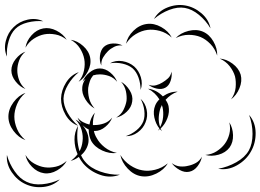

<svg xmlns="http://www.w3.org/2000/svg" viewBox="-43 -666 1054 777"><path d="M580 -589Q598 -621 634 -635.5Q670 -650 706 -644Q742 -638 772 -612.5Q802 -587 809 -551Q790 -583 762 -606Q734 -629 705 -634Q676 -639 642 -626Q608 -613 580 -589ZM-15 -437Q-28 -467 -19.5 -500.5Q-11 -534 12 -556Q35 -579 69 -586.5Q103 -594 132 -580Q100 -583 68.5 -575Q37 -567 19 -549Q1 -531 -8 -500Q-17 -469 -15 -437ZM467 -489Q473 -518 497 -541.5Q521 -565 551 -569Q580 -573 609.5 -556.5Q639 -540 652 -514Q630 -534 603.5 -541Q577 -548 554 -545Q530 -542 506.5 -528Q483 -514 467 -489ZM60 -473Q64 -500 84.5 -523Q105 -546 132 -551Q158 -556 185.5 -542Q213 -528 227 -505Q206 -522 181.5 -526.5Q157 -531 136 -527Q115 -523 94 -509.5Q73 -496 60 -473ZM668 -512Q688 -533 720 -541Q752 -549 778 -538Q804 -527 820.5 -498.5Q837 -470 836 -441Q827 -469 808.5 -488Q790 -507 769 -516Q747 -525 720.5 -525Q694 -525 668 -512ZM243 -505Q270 -501 293.5 -480Q317 -459 322 -432Q327 -405 312.5 -377Q298 -349 275 -335Q292 -356 297 -381Q302 -406 298 -427Q294 -449 280.5 -470.5Q267 -492 243 -505ZM367 -401Q359 -418 361.5 -440.5Q364 -463 377 -476Q391 -489 413.5 -490Q436 -491 453 -482Q434 -484 419 -476.5Q404 -469 394 -459Q383 -448 374.5 -434Q366 -420 367 -401ZM60 -306Q38 -314 20.5 -336Q3 -358 3 -381Q3 -405 20.5 -427Q38 -449 60 -457Q42 -442 34.5 -421.5Q27 -401 27 -381Q27 -362 34.5 -341.5Q42 -321 60 -306ZM846 -429Q873 -427 898 -408.5Q923 -390 931 -364Q938 -338 926 -309Q914 -280 892 -264Q908 -286 910.5 -311Q913 -336 908 -357Q902 -378 886.5 -398Q871 -418 846 -429ZM402 -410Q425 -423 452.5 -418.5Q480 -414 500 -397Q519 -380 527 -353.5Q535 -327 526 -302Q526 -328 517.5 -352Q509 -376 493 -390Q477 -403 452.5 -408.5Q428 -414 402 -410ZM340 -227Q318 -239 302.5 -264Q287 -289 290 -314Q292 -331 303 -347Q296 -342 291 -335Q299 -356 319 -372.5Q339 -389 361 -389Q383 -389 403 -372.5Q423 -356 431 -335Q417 -352 398 -358.5Q379 -365 361 -365Q347 -365 334 -361Q325 -350 320.5 -337Q316 -324 314 -311Q312 -291 317.5 -268.5Q323 -246 340 -227ZM651 -376Q654 -359 647.5 -339Q641 -319 626 -311Q611 -303 591 -307.5Q571 -312 558 -323Q574 -317 588.5 -321Q603 -325 614 -332Q626 -339 637 -349Q648 -359 651 -376ZM273 -157Q241 -169 222.5 -201Q204 -233 204 -267Q205 -301 224.5 -332Q244 -363 276 -374Q250 -353 232.5 -323.5Q215 -294 214 -267Q214 -239 230.5 -209.5Q247 -180 273 -157ZM447 -335Q467 -324 481.5 -301Q496 -278 492 -255Q489 -232 469.5 -213.5Q450 -195 427 -190Q447 -202 456.5 -221Q466 -240 469 -258Q471 -276 466.5 -297Q462 -318 447 -335ZM612 -135Q608 -139 604 -144Q600 -140 596 -137Q599 -142 602 -146Q587 -165 581.5 -191Q576 -217 585 -239Q590 -252 602 -264Q594 -277 582.5 -288Q571 -299 556 -307Q590 -303 616 -276Q645 -296 676 -295Q661 -290 649 -281.5Q637 -273 627 -262Q636 -250 639 -237Q644 -213 634.5 -188Q625 -163 607 -146Q609 -141 612 -135ZM60 -99Q32 -109 11.5 -136.5Q-9 -164 -9 -194Q-9 -224 11.5 -252Q32 -280 60 -290Q37 -271 26 -244.5Q15 -218 15 -194Q15 -170 26 -144Q37 -118 60 -99ZM526 -266Q545 -249 550.5 -222Q556 -195 546 -171Q537 -147 514.5 -130.5Q492 -114 466 -115Q490 -123 509.5 -139Q529 -155 537 -175Q544 -194 541 -219Q538 -244 526 -266ZM607 -230Q601 -213 599.5 -192.5Q598 -172 605 -152Q615 -171 617 -192Q619 -213 615 -231Q614 -236 612 -241Q610 -235 607 -230ZM263 -182Q275 -176 286 -165Q276 -177 271 -190Q281 -178 293.5 -171.5Q306 -165 319 -162Q324 -191 341 -210Q332 -186 333 -160Q337 -160 341 -160Q359 -160 378 -166.5Q397 -173 411 -190Q403 -169 383 -152.5Q363 -136 341 -136H337Q340 -121 348 -108Q359 -87 380.5 -70Q402 -53 430 -47Q401 -43 370.5 -57Q340 -71 326 -96Q316 -116 316 -142Q303 -148 291 -159Q304 -145 310.5 -127Q317 -109 315 -91Q313 -76 305 -62Q297 -48 285 -38Q292 -22 302 -11Q323 14 362 28Q401 42 442 41Q403 56 362 41.5Q321 27 294 -4Q284 -16 276 -31Q260 -19 243 -15Q259 -26 271 -42Q259 -70 258.5 -100.5Q258 -131 273 -157Q264 -102 279 -54Q289 -73 291 -94Q294 -115 287.5 -139Q281 -163 263 -182ZM965 -201Q991 -171 991.5 -128.5Q992 -86 972 -52Q953 -18 916 3Q879 24 840 17Q879 10 913.5 -9.5Q948 -29 964 -57Q979 -84 979 -124Q979 -164 965 -201ZM885 -171Q899 -149 900 -119.5Q901 -90 886 -69Q870 -48 841.5 -40Q813 -32 788 -39Q814 -41 834 -54Q854 -67 866 -83Q879 -100 885 -123Q891 -146 885 -171ZM636 -5Q621 21 589.5 36.5Q558 52 528 47Q498 42 474 16.5Q450 -9 444 -39Q460 -13 484 3Q508 19 532 23Q556 28 584.5 21Q613 14 636 -5ZM199 60Q173 86 133.5 90.5Q94 95 60 79Q27 64 4.5 31Q-18 -2 -15 -39Q-5 -3 16.5 27.5Q38 58 65 70Q92 83 129 79.5Q166 76 199 60ZM227 -15Q215 8 188 23.5Q161 39 135 35Q108 31 86.5 9Q65 -13 60 -39Q74 -16 95.5 -4Q117 8 138 11Q159 14 183 8.5Q207 3 227 -15ZM774 -32Q771 -13 757 6Q743 25 723 29Q704 33 683.5 21.5Q663 10 652 -6Q668 6 685.5 7.5Q703 9 718 5Q734 2 749.5 -6.5Q765 -15 774 -32Z"/></svg>

Font: Rubik Puddles
Style: Regular
Weight: 400
Designer: Hubert and Fischer, NaN
Foundry: Hubert and Fischer, NaN
Version: Version 2.200